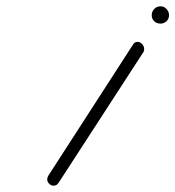

<svg xmlns="http://www.w3.org/2000/svg" viewBox="-20 -387 557 610"><path d="M490 -312Q478 -312 470 -319.5Q462 -327 462 -339Q462 -350 470 -358.5Q478 -367 490 -367Q501 -367 509 -358.5Q517 -350 517 -339Q517 -327 509 -319.5Q501 -312 490 -312ZM150 203Q143 203 136.5 197Q130 191 130 183Q130 178 133 172L403 -246Q408 -254 417 -254Q425 -254 431.5 -247Q438 -240 438 -231Q438 -224 434 -219L166 194Q160 203 150 203Z"/></svg>

Font: Meow Script
Style: Regular
Weight: 400
Designer: Robert E. Leuschke
Foundry: Robert E. Leuschke
Version: Version 1.010; ttfautohint (v1.8.3)